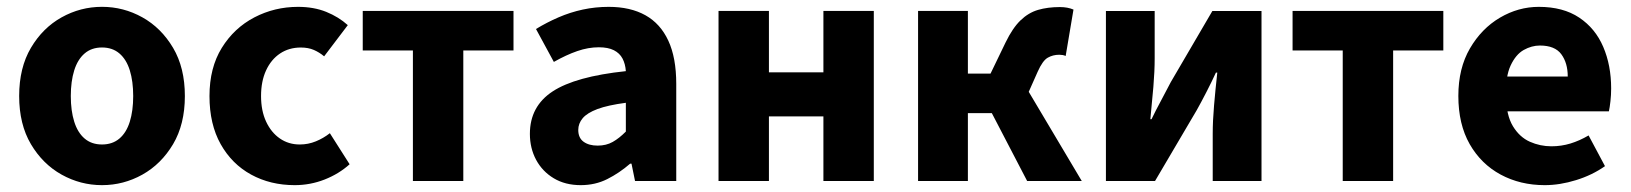

<svg xmlns="http://www.w3.org/2000/svg" viewBox="-20 -528 4756 560"><path d="M277.5 12Q214.8 12 159.7 -18.7Q104.6 -49.5 70.2 -107.5Q35.9 -165.6 35.9 -247.9Q35.9 -330.4 70.2 -388.5Q104.6 -446.7 159.7 -477.4Q214.8 -508.1 277.5 -508.1Q340.3 -508.1 395.3 -477.4Q450.3 -446.7 484.8 -388.5Q519.2 -330.4 519.2 -247.9Q519.2 -165.6 484.8 -107.5Q450.3 -49.5 395.3 -18.7Q340.3 12 277.5 12ZM277.5 -106.6Q307.9 -106.6 328.3 -123.9Q348.7 -141.2 358.6 -173.1Q368.5 -205 368.5 -247.9Q368.5 -290.8 358.6 -322.8Q348.7 -354.7 328.3 -372.1Q307.9 -389.5 277.5 -389.5Q247.1 -389.5 226.8 -372.1Q206.5 -354.7 196.5 -322.8Q186.5 -290.8 186.5 -247.9Q186.5 -205 196.5 -173.1Q206.5 -141.2 226.8 -123.9Q247.1 -106.6 277.5 -106.6Z M839.5 12Q768.7 12 712.4 -18.8Q656.2 -49.6 623.6 -107.6Q591 -165.7 591 -247.8Q591 -330.4 626.9 -388.4Q662.9 -446.5 721.9 -477.3Q780.9 -508 849.3 -508Q895.2 -508 931.5 -493.4Q967.8 -478.7 994.4 -454.7L925.4 -363.7Q911.6 -375.3 895.3 -382.4Q879 -389.4 857.5 -389.4Q823 -389.4 796.9 -372Q770.8 -354.6 756.1 -322.8Q741.4 -291.1 741.4 -247.8Q741.4 -205 756.2 -173.2Q771 -141.5 796.3 -124.1Q821.6 -106.6 854.4 -106.6Q878.9 -106.6 901.1 -115.7Q923.2 -124.7 942.1 -139.5L999.7 -48.9Q968.7 -20.9 926.8 -4.4Q884.9 12 839.5 12Z M1184.3 0V-380.8H1038V-496.1H1477.7V-380.8H1331.3V0Z M1673.8 12Q1628.5 12 1595.2 -8Q1562 -27.9 1543.7 -61.8Q1525.5 -95.7 1525.5 -137.6Q1525.5 -217.8 1591.9 -261.4Q1658.4 -305 1805.4 -320.5Q1803.9 -341.6 1795.7 -357.2Q1787.4 -372.9 1770.5 -381.5Q1753.5 -390.1 1726.6 -390.1Q1695.7 -390.1 1663.7 -379Q1631.7 -368 1595.4 -347.4L1543.3 -443.4Q1574.8 -462.6 1609 -477.4Q1643.2 -492.2 1679.8 -500.1Q1716.4 -508 1755.4 -508Q1818.6 -508 1862.5 -483.5Q1906.3 -459 1929.3 -409.3Q1952.4 -359.6 1952.4 -283.3V0H1832.2L1821.9 -50.6H1817.9Q1786.2 -23.2 1751.1 -5.6Q1716.1 12 1673.8 12ZM1723.2 -103.3Q1748.2 -103.3 1767.2 -114.1Q1786.3 -124.9 1805.4 -144.3V-228.2Q1753 -221.3 1722.7 -210Q1692.4 -198.6 1679.5 -183.2Q1666.6 -167.8 1666.6 -149Q1666.6 -125.8 1682.2 -114.5Q1697.7 -103.3 1723.2 -103.3Z M2075.7 0V-496.1H2222.7V-317.1H2381.6V-496.1H2528.6V0H2381.6V-188.6H2222.7V0Z M2657.7 0V-496.1H2803V-313.4H2869.1L2912.9 -404.1Q2933.5 -446.5 2956.6 -468.7Q2979.7 -491 3007.8 -499.2Q3035.8 -507.4 3071.3 -507.4Q3094 -507.4 3111 -500.1L3088.2 -364.7Q3084.2 -366.7 3079.2 -367.5Q3074.3 -368.3 3069.3 -368.3Q3051.1 -368.3 3036.1 -359.8Q3021 -351.4 3006.5 -318.7L2980.5 -260.2L3135.2 0H2975.9L2872.8 -198.1H2803V0Z M3205.6 0V-496H3347.8V-358.4Q3347.8 -320.1 3344 -274.7Q3340.2 -229.3 3335.2 -180.3H3338.6Q3350.9 -206 3367.3 -236.3Q3383.6 -266.7 3394.9 -288.7L3516.1 -496H3659.4V0H3517.1V-138.1Q3517.1 -175.5 3521 -220.9Q3524.9 -266.2 3530.4 -316.2H3526.4Q3514.5 -290.2 3498.7 -259.5Q3482.9 -228.8 3470.6 -206.9L3348.8 0Z M3896.3 0V-380.8H3750V-496.1H4189.7V-380.8H4043.3V0Z M4485.4 12Q4414.1 12 4356.9 -18.8Q4299.8 -49.6 4266.6 -107.6Q4233.5 -165.7 4233.5 -248.2Q4233.5 -328.8 4267.4 -386.9Q4301.2 -444.9 4354.9 -476.5Q4408.6 -508 4468.2 -508Q4539.2 -508 4586.1 -476.6Q4633.1 -445.2 4656.1 -391.3Q4679.2 -337.4 4679.2 -270Q4679.2 -250.6 4677.1 -232.6Q4675.1 -214.5 4672.6 -203.3H4347.5L4346.4 -304.7H4552.6Q4552.6 -344.3 4533.9 -369.7Q4515.2 -395.2 4471.4 -395.2Q4447.3 -395.2 4424.1 -382.2Q4401 -369.1 4386 -337Q4371 -305 4372.2 -248.2Q4373.3 -191.9 4392.7 -159.9Q4412.2 -127.9 4442.1 -114.6Q4472 -101.3 4505 -101.3Q4533.6 -101.3 4560.4 -109.4Q4587.2 -117.6 4613.4 -133L4661.2 -43.4Q4623.8 -17.1 4576.7 -2.6Q4529.6 12 4485.4 12Z"/></svg>

Font: Source Sans 3
Style: Regular
Weight: 200
Designer: Paul D. Hunt
Foundry: Adobe
Version: Version 3.046;hotconv 1.0.118;makeotfexe 2.5.65603